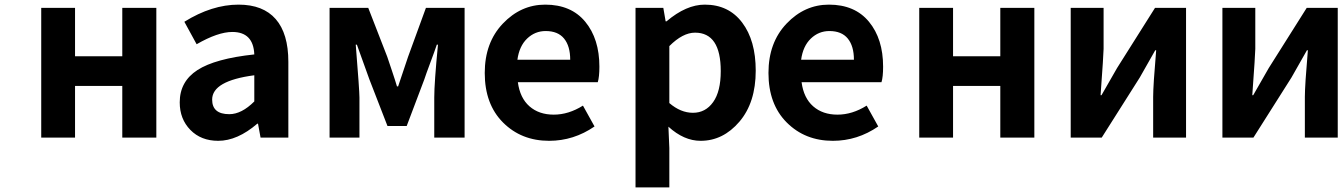

<svg xmlns="http://www.w3.org/2000/svg" viewBox="-20 -594 5796 829"><path d="M158 0V-560H304V-351H508V-560H655V0H508V-223H304V0Z M922 14Q848 14 802 -33Q756 -80 756 -152Q756 -242 832.5 -291.5Q909 -341 1078 -359Q1074 -456 983 -456Q921 -456 829 -403L776 -500Q895 -574 1010 -574Q1116 -574 1170.5 -511.5Q1225 -449 1225 -327V0H1105L1094 -60H1091Q1005 14 922 14ZM970 -101Q1023 -101 1078 -156V-269Q896 -245 896 -164Q896 -101 970 -101Z M1403 0V-560H1570L1652 -349Q1657 -334 1672 -289.5Q1687 -245 1694 -221H1699Q1736 -330 1742 -349L1819 -560H1986V0H1855V-173Q1855 -236 1871 -401H1866Q1857 -374 1837.5 -322Q1818 -270 1812 -251L1736 -50H1653L1575 -251Q1567 -274 1548 -326Q1529 -378 1521 -401H1516Q1532 -203 1532 -173V0Z M2351 14Q2231 14 2152 -65Q2073 -144 2073 -279Q2073 -410 2151 -492Q2229 -574 2334 -574Q2446 -574 2507 -500Q2568 -426 2568 -306Q2568 -262 2561 -239H2216Q2225 -171 2266 -135Q2307 -99 2371 -99Q2435 -99 2497 -138L2547 -48Q2457 14 2351 14ZM2214 -336H2442Q2442 -395 2415.5 -427.5Q2389 -460 2336 -460Q2290 -460 2256 -427.5Q2222 -395 2214 -336Z M2724 215V-560H2844L2854 -502H2858Q2943 -574 3023 -574Q3126 -574 3184.5 -496.5Q3243 -419 3243 -289Q3243 -151 3172.5 -68.5Q3102 14 3005 14Q2933 14 2866 -47L2870 45V215ZM2972 -107Q3026 -107 3059 -153Q3092 -199 3092 -287Q3092 -453 2981 -453Q2928 -453 2870 -395V-149Q2919 -107 2972 -107Z M3576 14Q3456 14 3377 -65Q3298 -144 3298 -279Q3298 -410 3376 -492Q3454 -574 3559 -574Q3671 -574 3732 -500Q3793 -426 3793 -306Q3793 -262 3786 -239H3441Q3450 -171 3491 -135Q3532 -99 3596 -99Q3660 -99 3722 -138L3772 -48Q3682 14 3576 14ZM3439 -336H3667Q3667 -395 3640.5 -427.5Q3614 -460 3561 -460Q3515 -460 3481 -427.5Q3447 -395 3439 -336Z M3949 0V-560H4095V-351H4299V-560H4446V0H4299V-223H4095V0Z M4603 0V-560H4745V-383Q4745 -362 4732 -183H4736Q4800 -294 4803 -300L4967 -560H5101V0H4959V-176Q4959 -225 4972 -377H4968Q4918 -290 4901 -259L4737 0Z M5258 0V-560H5400V-383Q5400 -362 5387 -183H5391Q5455 -294 5458 -300L5622 -560H5756V0H5614V-176Q5614 -225 5627 -377H5623Q5573 -290 5556 -259L5392 0Z"/></svg>

Font: NotoSansHansBold
Style: Bold
Weight: 700
Designer: Ryoko NISHIZUKA  (kana & ideographs); Paul D. Hunt (Latin, Greek & Cyrillic); Wenlong ZHANG  (bopomofo); Sandoll Communi
Foundry: Adobe Systems Incorporated
Version: Version 1.00;December 8, 2021;FontCreator 13.0.0.2675 64-bit